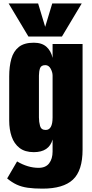

<svg xmlns="http://www.w3.org/2000/svg" viewBox="-20 -994 544 1141"><path d="M232.4 127Q181.6 127 145.3 121.8Q108.9 116.7 80.1 103.5Q51.3 90.3 22.5 66.4L81.5 -34.7Q145.5 3.4 209.5 3.4Q251.5 3.4 272 -23.4Q292.5 -50.3 292.5 -93.3V-165Q271.5 -89.8 180.7 -89.8Q128.4 -89.8 96.2 -114.7Q64 -139.6 49.3 -182.1Q34.7 -224.6 34.7 -276.9V-540Q34.7 -599.1 47.4 -644.3Q60.1 -689.5 91.8 -714.8Q123.5 -740.2 180.7 -740.2Q229 -740.2 256.1 -715.8Q283.2 -691.4 292.5 -649.9V-732.4H470.7V-104.5Q470.7 20 413.3 73.5Q356 127 232.4 127ZM251.5 -221.7Q292.5 -221.7 292.5 -295.9V-544.9Q292.5 -564.9 281 -585.9Q269.5 -606.9 249.5 -606.9Q224.1 -606.9 217.8 -588.1Q211.4 -569.3 211.4 -544.9V-295.9Q211.4 -269.5 218 -245.6Q224.6 -221.7 251.5 -221.7ZM148.9 -776.9 31.2 -973.6H206.5L248.5 -834.5L290.5 -973.6H465.8L348.1 -776.9Z"/></svg>

Font: Anton SC
Style: Regular
Weight: 400
Designer: Vernon Adams
Foundry: Vernon Adams
Version: Version 2.116; ttfautohint (v1.8.4.7-5d5b)